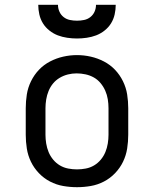

<svg xmlns="http://www.w3.org/2000/svg" viewBox="-20 -770 640 798"><path d="M300 8Q271 8 242.5 3Q214 -2 188 -15.5Q162 -29 141.5 -50.5Q121 -72 108.5 -98Q96 -124 91.5 -152.5Q87 -181 87 -210V-320Q87 -349 91.5 -377.5Q96 -406 109 -432.5Q122 -459 142 -480Q162 -501 188 -514.5Q214 -528 242.5 -534.5Q271 -541 300 -541Q329 -541 357.5 -534.5Q386 -528 412 -514.5Q438 -501 458 -480Q478 -459 491 -432.5Q504 -406 508.5 -377.5Q513 -349 513 -320V-210Q513 -181 508.5 -152.5Q504 -124 491.5 -98Q479 -72 458.5 -50.5Q438 -29 412 -15.5Q386 -2 357.5 3Q329 8 300 8ZM300 -66Q318 -66 336.5 -69.5Q355 -73 371 -82.5Q387 -92 399 -106.5Q411 -121 418 -138Q425 -155 428 -173.5Q431 -192 431 -210V-320Q431 -339 428 -357.5Q425 -376 417.5 -393Q410 -410 398 -424.5Q386 -439 370 -448Q354 -457 335.5 -461Q317 -465 298 -465Q280 -465 262 -460.5Q244 -456 228 -446.5Q212 -437 200.5 -423Q189 -409 182 -392Q175 -375 172 -356.5Q169 -338 169 -320V-210Q169 -192 172 -173.5Q175 -155 182 -138Q189 -121 201 -106.5Q213 -92 229 -82.5Q245 -73 263.5 -69.5Q282 -66 300 -66ZM300 -610Q280 -610 259.5 -613Q239 -616 220.5 -623Q202 -630 185.5 -643Q169 -656 158.5 -673Q148 -690 143.5 -710Q139 -730 139 -750H221Q221 -735 227 -721.5Q233 -708 244.5 -699Q256 -690 270.5 -687Q285 -684 300 -684Q315 -684 329.5 -687Q344 -690 355.5 -699Q367 -708 373 -721.5Q379 -735 379 -750H461Q461 -730 456.5 -710Q452 -690 441.5 -673Q431 -656 414.5 -643Q398 -630 379.5 -623Q361 -616 340.5 -613Q320 -610 300 -610Z"/></svg>

Font: Iosevka Curly Slab Extended
Style: Regular
Weight: 400
Width: 7
Monospace: yes
Designer: Belleve Invis
Foundry: Belleve Invis
Version: Version 11.1.0; ttfautohint (v1.8.3)